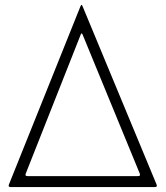

<svg xmlns="http://www.w3.org/2000/svg" viewBox="-20 -758 671 778"><path d="M306.1 -732.6 16.3 -10.7C13.5 -2.8 15.3 -0.4 23.4 0H607.2C615.4 -0.4 617.2 -2.8 614.3 -10.7L314.6 -732.6C311.4 -740.1 309.7 -740.1 306.1 -732.6ZM84.5 -55 306.8 -617.2C310 -624.6 311.8 -624.6 315 -617.2L546.2 -55C549 -47.2 547.2 -44.7 539.1 -44.4H91.6C83.5 -44.7 81.7 -47.2 84.5 -55Z"/></svg>

Font: Margiela Serif Text
Style: Regular
Weight: 400
Designer: Andreas Faust, Stefan Endress
Version: Version 1.002;FEAKit 1.0